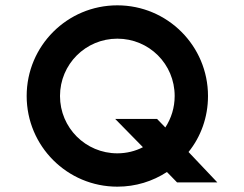

<svg xmlns="http://www.w3.org/2000/svg" viewBox="-20 -684 915 720"><path d="M644 0H795L687 -114C733 -171 760 -244 760 -324C760 -512 608 -664 420 -664C232 -664 80 -512 80 -324C80 -136 232 16 420 16C489 16 552 -4 606 -39ZM205 -324C205 -443 301 -539 420 -539C539 -539 635 -444 635 -324C635 -280 622 -240 600 -206L569 -238H412L516 -132C487 -117 454 -109 420 -109C301 -109 205 -205 205 -324Z"/></svg>

Font: Grotesk 03
Style: Bold
Weight: 500
Designer: Frank Adebiaye, contributions by Jérémy Landes, Ariel Martín Pérez
Foundry: Velvetyne Type Foundry
Version: Version 3.000;Glyphs 3.1.2 (3150)